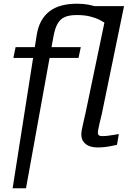

<svg xmlns="http://www.w3.org/2000/svg" viewBox="-20 -791 726 1034"><path d="M64 -537 52 -479H403L415 -537ZM394 -710Q434 -710 464.5 -702.5Q495 -695 518.5 -683Q542 -671 560 -656L581 -714Q568 -723 550 -733Q532 -743 509 -751.5Q486 -760 457.5 -765.5Q429 -771 396 -771Q350 -771 313 -761.5Q276 -752 248 -731Q220 -710 202 -677.5Q184 -645 177 -598L48 223H120L268 -595Q276 -639 290.5 -664Q305 -689 329.5 -699.5Q354 -710 394 -710ZM550 -706 441 -184Q433 -149 428 -127Q423 -105 420.5 -91.5Q418 -78 418 -67Q418 -44 429 -28.5Q440 -13 459.5 -5Q479 3 506 3Q526 3 544 1Q562 -1 578.5 -4.5Q595 -8 610 -11L620 -69Q607 -67 592 -64.5Q577 -62 561.5 -60Q546 -58 530 -58Q518 -58 512.5 -62.5Q507 -67 507 -77Q507 -82 509 -93Q511 -104 515.5 -124Q520 -144 528 -176L648 -758H457Z"/></svg>

Font: Roboto Serif
Style: Italic
Weight: 400
Italic angle: -10°
Designer: Greg Gazdowicz
Foundry: Commercial Type
Version: Version 1.008